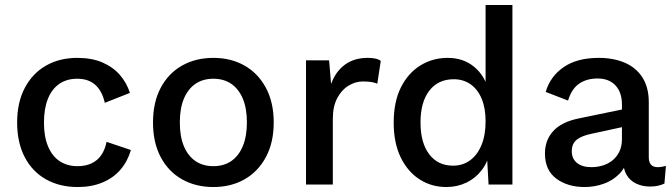

<svg xmlns="http://www.w3.org/2000/svg" viewBox="-20 -743 2706 773"><path d="M291 -510Q350 -510 392.5 -491.5Q435 -473 462.5 -441.5Q490 -410 503 -369L402 -329Q391 -377 363.5 -401.5Q336 -426 291 -426Q249 -426 219 -405.5Q189 -385 173 -345.5Q157 -306 157 -249Q157 -193 173.5 -153.5Q190 -114 220.5 -94Q251 -74 292 -74Q325 -74 349 -85.5Q373 -97 388 -119Q403 -141 409 -172L507 -139Q494 -94 465.5 -60.5Q437 -27 393 -8.5Q349 10 293 10Q220 10 165 -21Q110 -52 79.5 -110.5Q49 -169 49 -250Q49 -331 80 -389.5Q111 -448 165.5 -479Q220 -510 291 -510Z M839 -510Q910 -510 964.5 -479Q1019 -448 1050.5 -389.5Q1082 -331 1082 -250Q1082 -169 1050.5 -110.5Q1019 -52 964.5 -21Q910 10 839 10Q768 10 713 -21Q658 -52 627 -110.5Q596 -169 596 -250Q596 -331 627 -389.5Q658 -448 713 -479Q768 -510 839 -510ZM839 -426Q797 -426 767 -405.5Q737 -385 720.5 -346Q704 -307 704 -250Q704 -193 720.5 -154Q737 -115 767 -94.5Q797 -74 839 -74Q881 -74 911 -94.5Q941 -115 957.5 -154.5Q974 -194 974 -250Q974 -307 957.5 -346Q941 -385 911 -405.5Q881 -426 839 -426Z M1212 0V-500H1305L1313 -405Q1331 -455 1368.5 -482.5Q1406 -510 1460 -510Q1476 -510 1489.5 -507.5Q1503 -505 1513 -498L1499 -406Q1490 -410 1476.5 -412.5Q1463 -415 1440 -415Q1411 -415 1383 -398Q1355 -381 1337.5 -347.5Q1320 -314 1320 -265V0Z M1777 10Q1717 10 1669 -21Q1621 -52 1593 -110Q1565 -168 1565 -249Q1565 -333 1594 -391Q1623 -449 1672.5 -479.5Q1722 -510 1782 -510Q1846 -510 1889.5 -473.5Q1933 -437 1947 -378L1935 -367V-723H2043V0H1947L1939 -142L1953 -140Q1946 -93 1920.5 -59.5Q1895 -26 1858 -8Q1821 10 1777 10ZM1804 -76Q1843 -76 1872.5 -97.5Q1902 -119 1918.5 -159Q1935 -199 1935 -255Q1935 -308 1919 -346Q1903 -384 1874 -404Q1845 -424 1807 -424Q1744 -424 1708.5 -378Q1673 -332 1673 -250Q1673 -168 1708 -122Q1743 -76 1804 -76Z M2484 -322Q2484 -371 2458 -399Q2432 -427 2386 -427Q2342 -427 2311.5 -406Q2281 -385 2267 -338L2177 -373Q2195 -435 2249 -472.5Q2303 -510 2391 -510Q2450 -510 2495.5 -490.5Q2541 -471 2566.5 -431Q2592 -391 2592 -332V-110Q2592 -70 2628 -70Q2636 -70 2645 -71.5Q2654 -73 2661 -75L2655 -4Q2645 1 2630.5 4.5Q2616 8 2597 8Q2567 8 2542 -3.5Q2517 -15 2503 -38.5Q2489 -62 2489 -98V-109L2507 -110Q2500 -70 2473.5 -43Q2447 -16 2410 -3Q2373 10 2334 10Q2265 10 2219.5 -24Q2174 -58 2174 -125Q2174 -179 2207.5 -215.5Q2241 -252 2309 -266L2498 -305V-234L2364 -205Q2323 -197 2302.5 -181Q2282 -165 2282 -134Q2282 -104 2303 -87Q2324 -70 2361 -70Q2384 -70 2406 -76.5Q2428 -83 2445.5 -97Q2463 -111 2473.5 -132.5Q2484 -154 2484 -184Z"/></svg>

Font: Kantumruy Pro Medium
Style: Regular
Weight: 500
Designer: Sovichet Tep
Foundry: Sovichet Tep
Version: Version 1.002